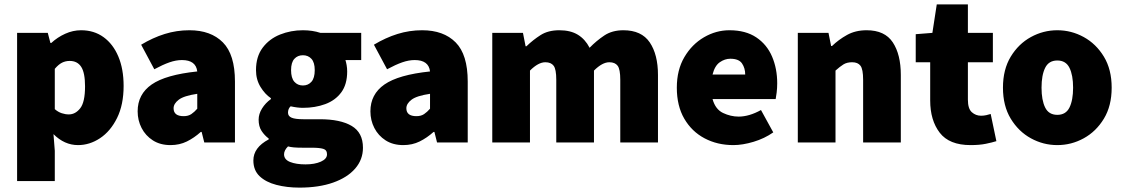

<svg xmlns="http://www.w3.org/2000/svg" viewBox="-20 -650 5124 876"><path d="M58 176V-500H198L210 -454H214Q242 -480 277.5 -496Q313 -512 350 -512Q409 -512 452.5 -480.5Q496 -449 520 -392Q544 -335 544 -258Q544 -172 514 -111.5Q484 -51 436.5 -19.5Q389 12 336 12Q274 12 224 -38L230 38V176ZM294 -128Q324 -128 346 -156Q368 -184 368 -256Q368 -318 350.5 -345Q333 -372 298 -372Q279 -372 263 -364Q247 -356 230 -336V-152Q245 -139 261.5 -133.5Q278 -128 294 -128Z M758 12Q711 12 677.5 -9.5Q644 -31 626 -66Q608 -101 608 -142Q608 -220 672 -264.5Q736 -309 880 -324Q874 -376 810 -376Q783 -376 753 -365.5Q723 -355 684 -334L624 -446Q677 -478 731.5 -495Q786 -512 844 -512Q942 -512 997 -456.5Q1052 -401 1052 -278V0H912L900 -48H896Q866 -21 832.5 -4.5Q799 12 758 12ZM818 -120Q839 -120 853 -129.5Q867 -139 880 -154V-222Q819 -213 795.5 -195Q772 -177 772 -156Q772 -120 818 -120Z M1346 206Q1289 206 1241 193.5Q1193 181 1164.5 154Q1136 127 1136 82Q1136 23 1206 -14V-18Q1187 -32 1173.5 -52.5Q1160 -73 1160 -104Q1160 -130 1175.5 -155Q1191 -180 1216 -198V-202Q1189 -220 1168.5 -253.5Q1148 -287 1148 -330Q1148 -392 1178.5 -432.5Q1209 -473 1258 -492.5Q1307 -512 1362 -512Q1406 -512 1442 -500H1628V-376H1556Q1559 -367 1561.5 -353Q1564 -339 1564 -324Q1564 -265 1537 -228.5Q1510 -192 1464 -175Q1418 -158 1362 -158Q1337 -158 1306 -165Q1294 -154 1294 -136Q1294 -120 1310.5 -113Q1327 -106 1364 -106H1439Q1533 -106 1584.5 -75.5Q1636 -45 1636 24Q1636 78 1600.5 119Q1565 160 1500 183Q1435 206 1346 206ZM1362 -260Q1386 -260 1401 -277Q1416 -294 1416 -330Q1416 -365 1401 -381.5Q1386 -398 1362 -398Q1338 -398 1323 -381.5Q1308 -365 1308 -330Q1308 -294 1323 -277Q1338 -260 1362 -260ZM1374 100Q1416 100 1444 87.5Q1472 75 1472 54Q1472 34 1454.5 29Q1437 24 1405 24H1366Q1336 24 1320.5 22.5Q1305 21 1294 18Q1276 36 1276 54Q1276 78 1303.5 89Q1331 100 1374 100Z M1820 12Q1773 12 1739.5 -9.5Q1706 -31 1688 -66Q1670 -101 1670 -142Q1670 -220 1734 -264.5Q1798 -309 1942 -324Q1936 -376 1872 -376Q1845 -376 1815 -365.5Q1785 -355 1746 -334L1686 -446Q1739 -478 1793.5 -495Q1848 -512 1906 -512Q2004 -512 2059 -456.5Q2114 -401 2114 -278V0H1974L1962 -48H1958Q1928 -21 1894.5 -4.5Q1861 12 1820 12ZM1880 -120Q1901 -120 1915 -129.5Q1929 -139 1942 -154V-222Q1881 -213 1857.5 -195Q1834 -177 1834 -156Q1834 -120 1880 -120Z M2226 0V-500H2366L2378 -439H2382Q2412 -468 2446.5 -490Q2481 -512 2532 -512Q2583 -512 2616.5 -491.5Q2650 -471 2670 -432Q2701 -464 2737 -488Q2773 -512 2824 -512Q2907 -512 2944.5 -456.5Q2982 -401 2982 -308V0H2810V-286Q2810 -334 2798 -350Q2786 -366 2760 -366Q2728 -366 2690 -328V0H2518V-286Q2518 -334 2506 -350Q2494 -366 2468 -366Q2436 -366 2398 -328V0Z M3326 12Q3253 12 3194.5 -19Q3136 -50 3102 -108.5Q3068 -167 3068 -250Q3068 -331 3102.5 -389.5Q3137 -448 3192 -480Q3247 -512 3308 -512Q3382 -512 3430.5 -479.5Q3479 -447 3502.5 -392Q3526 -337 3526 -270Q3526 -248 3523.5 -227.5Q3521 -207 3519 -198H3231Q3244 -151 3279 -134.5Q3314 -118 3350 -118Q3398 -118 3452 -148L3508 -46Q3468 -18 3418 -3Q3368 12 3326 12ZM3312 -382Q3287 -382 3264 -366Q3241 -350 3231 -310H3380Q3380 -339 3365.5 -360.5Q3351 -382 3312 -382Z M3620 0V-500H3760L3772 -440H3776Q3806 -469 3844.5 -490.5Q3883 -512 3934 -512Q4017 -512 4053.5 -456.5Q4090 -401 4090 -308V0H3918V-286Q3918 -334 3906 -350Q3894 -366 3868 -366Q3844 -366 3828 -356Q3812 -346 3792 -328V0Z M4408 12Q4311 12 4267.5 -44.5Q4224 -101 4224 -192V-366H4158V-494L4234 -500L4254 -630H4396V-500H4510V-366H4396V-195Q4396 -154 4414 -138Q4432 -122 4456 -122Q4468 -122 4479.5 -124.5Q4491 -127 4500 -130L4526 -6Q4507 0 4478 6Q4449 12 4408 12Z M4804 12Q4740 12 4683.5 -19Q4627 -50 4591.5 -108.5Q4556 -167 4556 -250Q4556 -333 4591.5 -391.5Q4627 -450 4683.5 -481Q4740 -512 4804 -512Q4868 -512 4924.5 -481Q4981 -450 5016.5 -391.5Q5052 -333 5052 -250Q5052 -167 5016.5 -108.5Q4981 -50 4924.5 -19Q4868 12 4804 12ZM4804 -126Q4843 -126 4859.5 -159.5Q4876 -193 4876 -250Q4876 -307 4859.5 -340.5Q4843 -374 4804 -374Q4765 -374 4748.5 -340.5Q4732 -307 4732 -250Q4732 -193 4748.5 -159.5Q4765 -126 4804 -126Z"/></svg>

Font: Assistant ExtraBold
Style: Regular
Weight: 800
Designer: Hebrew By Ben Nathan, Latin by Paul Hunt
Version: Version 3.000